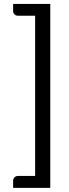

<svg xmlns="http://www.w3.org/2000/svg" viewBox="-20 -786 340 951"><path d="M45 109.5Q45 99.5 51.8 92.5Q58.5 85.5 69.5 85.5H154V-708H69.5Q58.5 -708 51.8 -714.8Q45 -721.5 45 -731.5V-766.5H229V144.5H45Z"/></svg>

Font: Lato TR
Style: Regular
Weight: 400
Designer: Lukasz Dziedzic
Foundry: tyPoland Lukasz Dziedzic
Version: Version 1.104 2013